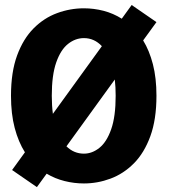

<svg xmlns="http://www.w3.org/2000/svg" viewBox="-20 -740 690 786"><path d="M29.5 -44 82 -116.5Q55.5 -158.5 40.2 -216Q25 -273.5 25 -348Q25 -445 50 -513Q75 -581 117.5 -623.8Q160 -666.5 213.5 -686.2Q267 -706 323.5 -706Q364 -706 403.8 -695.8Q443.5 -685.5 478.5 -663.5L519 -719.5L620.5 -649.5L566 -574.5Q591.5 -533 606 -476.8Q620.5 -420.5 620.5 -348Q620.5 -251 595.5 -182.5Q570.5 -114 528 -71.2Q485.5 -28.5 432.5 -8.8Q379.5 11 323.5 11Q283.5 11 244.5 1.2Q205.5 -8.5 171 -29L131 26ZM192 -348Q192 -308 196.5 -274L397 -551Q366 -584 323.5 -584Q288.5 -584 258.5 -560.2Q228.5 -536.5 210.2 -484.5Q192 -432.5 192 -348ZM323.5 -111Q357.5 -111 387.2 -135Q417 -159 435.2 -211Q453.5 -263 453.5 -348Q453.5 -383.5 450 -414.5L252 -141Q282.5 -111 323.5 -111Z"/></svg>

Font: Trispace
Style: Bold
Weight: 700
Designer: Tyler Finck
Foundry: Etcetera Type Company
Version: Version 1.210; ttfautohint (v1.8.3)